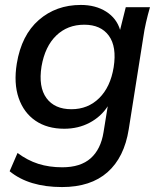

<svg xmlns="http://www.w3.org/2000/svg" viewBox="-20 -533 652 777"><path d="M231 224Q97 224 19 160L51 86Q91 116 135 130Q179 144 232 144Q306 144 347 107.5Q388 71 399 2L416 -103Q389 -61 343 -36.5Q297 -12 240 -12Q171 -12 123.5 -44.5Q76 -77 55.5 -136.5Q35 -196 48 -276Q67 -391 137 -452Q207 -513 307 -513Q367 -513 409.5 -486Q452 -459 466 -412L489 -504H587Q578 -473 571 -442.5Q564 -412 560 -383L501 -10Q483 104 415 164Q347 224 231 224ZM269 -91Q336 -91 381.5 -136Q427 -181 440 -261Q453 -344 420.5 -388.5Q388 -433 321 -433Q253 -433 207.5 -389Q162 -345 148 -264Q135 -181 168 -136Q201 -91 269 -91Z"/></svg>

Font: Mulish SemiBold
Style: Italic
Weight: 600
Italic angle: -9°
Designer: Vernon Adams
Foundry: Vernon Adams
Version: Version 3.603; ttfautohint (v1.8.3)